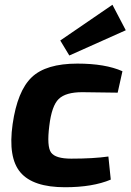

<svg xmlns="http://www.w3.org/2000/svg" viewBox="-20 -774 548 806"><path d="M508 -647 271 -541 233 -604 452 -754ZM435 -117 445 -20Q369 12 253 12Q119 12 66 -50Q13 -112 33 -253Q53 -392 113 -449.5Q173 -507 305 -507Q422 -507 494 -475L474 -385Q358 -387 325 -387Q256 -387 226.5 -358.5Q197 -330 187 -246Q176 -159 194.5 -133.5Q213 -108 279 -108Q372 -108 435 -117Z"/></svg>

Font: Ezarion
Style: Bold Italic
Weight: 700
Italic angle: -8°
Designer: Natanael Gama
Version: Version 1.001;PS 001.001;hotconv 1.0.70;makeotf.lib2.5.58329